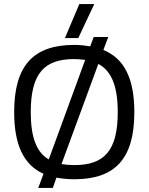

<svg xmlns="http://www.w3.org/2000/svg" viewBox="-20 -876 734 949"><path d="M301 -688H367L446 -856H372ZM169 53H241L259 2C286 7 315 10 347 10C549 10 644 -91 644 -322C644 -488 594 -587 491 -629L515 -693H443L426 -647C402 -651 375 -654 347 -654C146 -654 50 -553 50 -322C50 -160 97 -61 195 -17ZM132 -322C132 -516 201 -584 347 -584C366 -584 384 -582 401 -580L221 -88C161 -123 132 -196 132 -322ZM562 -322C562 -128 493 -60 347 -60C324 -60 303 -62 284 -65L466 -560C530 -526 562 -452 562 -322Z"/></svg>

Font: Kanit Light
Style: Regular
Weight: 300
Designer: Katatrad Team
Foundry: CadsonDemak
Version: Version 1.000;PS 001.000;hotconv 1.0.88;makeotf.lib2.5.64775